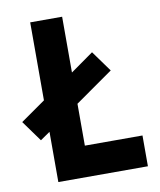

<svg xmlns="http://www.w3.org/2000/svg" viewBox="-116 -753 682 817"><g transform="rotate(-10 225.0 -345.0)"><path d="M457 0V-133H208V-314L372 -429L307 -519L208 -449V-690H70V-353L-37 -278L28 -188L70 -217V0Z"/></g></svg>

Font: TitilliumText22L
Style: 999 wt
Weight: 900
Designer: Campivisivi
Foundry: Campivisivi
Version: 1.000